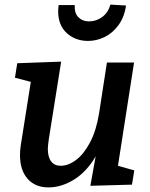

<svg xmlns="http://www.w3.org/2000/svg" viewBox="-20 -804 652 835"><path d="M493 -83 564 -63 554 -1 373 4 396 -124Q357 -57 302 -23Q247 11 191 11Q133 11 100 -26.5Q67 -64 67 -129Q67 -149 70 -170L114 -448L45 -466L55 -529L246 -536L192 -197Q188 -167 188 -157Q188 -121 202.5 -102Q217 -83 244 -83Q277 -83 311 -108.5Q345 -134 372 -185.5Q399 -237 411 -312L445 -532H563ZM233 -755Q233 -764 235 -782H305Q303 -747 321 -729Q339 -711 367 -711Q399 -711 425 -730.5Q451 -750 460 -784L528 -780Q521 -730 495.5 -695Q470 -660 435 -643Q400 -626 363 -626Q308 -626 270.5 -660Q233 -694 233 -755Z"/></svg>

Font: Bitter Pro SemiBold
Style: Italic
Weight: 600
Italic angle: -9°
Designer: Sol Matas, and Bitter project Authors
Foundry: Sol Matas
Version: Version 1.010